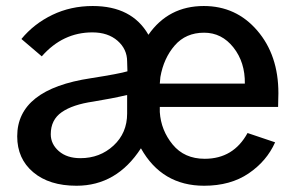

<svg xmlns="http://www.w3.org/2000/svg" viewBox="-20 -588 963 626"><path d="M36.1 -143.6Q36.1 -296.9 276.4 -333Q370.1 -347.7 395.5 -355.5Q395.5 -358.4 395 -371.1Q394.5 -383.8 394.5 -387.7Q394.5 -427.7 363.3 -455.1Q332 -482.4 281.2 -482.4Q184.6 -482.4 116.2 -404.3L49.8 -460.9Q90.8 -510.7 150.9 -539.6Q210.9 -568.4 282.2 -568.4Q410.2 -568.4 463.9 -474.6Q529.3 -568.4 644.5 -568.4Q750 -568.4 818.8 -488.3Q887.7 -408.2 887.7 -284.2Q887.7 -276.4 887.2 -262.7Q886.7 -249 886.7 -239.3H501V-222.7Q504.9 -163.1 543 -116.7Q581.1 -70.3 647.5 -70.3Q741.2 -70.3 787.1 -154.3L877 -124Q849.6 -62.5 790.5 -22.5Q731.4 17.6 645.5 17.6Q507.8 17.6 439.5 -104.5Q360.4 17.6 229.5 17.6Q140.6 17.6 88.4 -26.4Q36.1 -70.3 36.1 -143.6ZM145.5 -150.4Q145.5 -118.2 171.9 -95.2Q198.2 -72.3 242.2 -72.3Q305.7 -72.3 350.1 -113.3Q394.5 -154.3 394.5 -217.8V-278.3Q344.7 -266.6 284.2 -256.8Q216.8 -247.1 181.2 -222.2Q145.5 -197.3 145.5 -150.4ZM501 -315.4H778.3Q779.3 -384.8 741.2 -433.1Q703.1 -481.4 645.5 -481.4Q585.9 -481.4 549.8 -439.9Q513.7 -398.4 502.9 -336.9Z"/></svg>

Font: Gothic A1 SemiBold
Style: Regular
Weight: 600
Version: Version 2.50